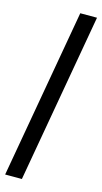

<svg xmlns="http://www.w3.org/2000/svg" viewBox="-158 -751 481 903"><g transform="rotate(15 82.0 -299.0)"><path d="M-31 113 114 -711H195.5L50.5 113Z"/></g></svg>

Font: Anybody ExtraExpanded Regular
Style: Italic
Weight: 400
Width: 8
Italic angle: -10°
Designer: Tyler Finck
Foundry: Etcetera Type Company
Version: Version 1.010; ttfautohint (v1.8.3) -l 8 -r 50 -G 200 -x 14 